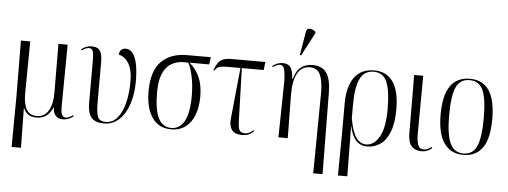

<svg xmlns="http://www.w3.org/2000/svg" viewBox="-60 -979 3682 1392"><g transform="rotate(5 1780.5 -283.0)"><path d="M63 238 66 -131 63 -536H131L127 -162Q126 -85 149 -43Q172 -1 224 -1Q281 -1 310 -50.5Q339 -100 338 -184L336 -536H403L399 -92Q398 -46 407 -27Q416 -8 435 -8Q455 -8 487 -30L492 -22Q475 -9 456.5 -1.5Q438 6 416 6Q346 6 343 -75H341Q325 -35 296.5 -12.5Q268 10 223 10Q183 10 161 -7.5Q139 -25 129 -49H127L131 238Z M715 10Q648 10 621.5 -24.5Q595 -59 595 -128V-445Q595 -487 588 -506Q581 -525 560 -525Q549 -525 536.5 -520Q524 -515 508 -503L503 -511Q519 -524 537.5 -531.5Q556 -539 577 -539Q626 -539 641 -510.5Q656 -482 656 -434V-137Q656 -61 669.5 -31.5Q683 -2 727 -2Q776 -2 810.5 -42.5Q845 -83 862.5 -153Q880 -223 880 -310Q880 -372 865.5 -411Q851 -450 828 -470.5Q805 -491 779 -497Q780 -521 793.5 -532.5Q807 -544 824 -544Q858 -544 879 -514.5Q900 -485 909.5 -433Q919 -381 919 -314Q919 -222 894.5 -148.5Q870 -75 824.5 -32.5Q779 10 715 10Z M1203 10Q1113 10 1065 -59.5Q1017 -129 1017 -251Q1017 -400 1085.5 -468Q1154 -536 1271 -536H1445L1438 -483H1295Q1342 -444 1368 -386Q1394 -328 1394 -245Q1394 -171 1373 -113.5Q1352 -56 1309.5 -23Q1267 10 1203 10ZM1204 0Q1265 0 1298.5 -60Q1332 -120 1332 -244Q1332 -323 1318 -387.5Q1304 -452 1285 -483H1254Q1203 -483 1163.5 -460Q1124 -437 1101.5 -386Q1079 -335 1079 -250Q1079 -125 1109 -62.5Q1139 0 1204 0Z M1719 6Q1665 6 1644 -24.5Q1623 -55 1629 -108L1666 -477H1575Q1545 -477 1527.5 -474.5Q1510 -472 1499 -464Q1488 -456 1477 -441L1471 -444Q1483 -474 1496 -494.5Q1509 -515 1532 -525.5Q1555 -536 1595 -536H1842L1835 -477H1676L1688 -87Q1689 -44 1699.5 -26Q1710 -8 1739 -8Q1757 -8 1772.5 -16.5Q1788 -25 1799 -36L1805 -28Q1784 -9 1765 -1.5Q1746 6 1719 6Z M2258 238 2264 -353Q2263 -438 2242 -482Q2221 -526 2168 -526Q2107 -526 2077 -471Q2047 -416 2048 -319L2052 0H1984L1991 -412Q1989 -474 1980.5 -499.5Q1972 -525 1951 -525Q1942 -525 1928.5 -520Q1915 -515 1899 -503L1894 -511Q1911 -524 1929 -531.5Q1947 -539 1968 -539Q2009 -539 2026 -514Q2043 -489 2047 -429H2050Q2067 -493 2103 -518.5Q2139 -544 2184 -544Q2255 -544 2287 -498.5Q2319 -453 2320 -355L2326 238ZM2096 -606 2087 -609 2115 -776Q2119 -805 2141.5 -804Q2164 -803 2185 -785V-775Z M2438 238 2441 -83V-285Q2441 -408 2489.5 -476Q2538 -544 2635 -544Q2724 -544 2771 -477Q2818 -410 2818 -277Q2818 -176 2793 -112.5Q2768 -49 2725.5 -19.5Q2683 10 2630 10Q2603 10 2578.5 -1.5Q2554 -13 2534.5 -42.5Q2515 -72 2504 -125H2502L2506 238ZM2622 -4Q2677 -4 2716 -69Q2755 -134 2755 -274Q2755 -404 2728 -469Q2701 -534 2632 -534Q2561 -534 2531.5 -470.5Q2502 -407 2502 -284V-184Q2519 -86 2549 -45Q2579 -4 2622 -4Z M3027 10Q2979 10 2953 -18.5Q2927 -47 2927 -112L2925 -536H2991L2988 -110Q2988 -64 2998.5 -34Q3009 -4 3043 -4Q3057 -4 3070 -10.5Q3083 -17 3097 -27L3102 -19Q3088 -7 3069 1.5Q3050 10 3027 10Z M3329 10Q3240 10 3190.5 -58Q3141 -126 3141 -268Q3141 -544 3331 -544Q3517 -544 3517 -268Q3517 -124 3469 -57Q3421 10 3329 10ZM3330 0Q3399 0 3427 -64.5Q3455 -129 3455 -268Q3455 -410 3426.5 -472Q3398 -534 3329 -534Q3260 -534 3231.5 -472Q3203 -410 3203 -268Q3203 -127 3233 -63.5Q3263 0 3330 0Z"/></g></svg>

Font: Noto Serif Display Condensed Light
Style: Regular
Weight: 300
Width: 3
Designer: Monotype Design Team
Foundry: Monotype Imaging Inc.
Version: Version 2.009